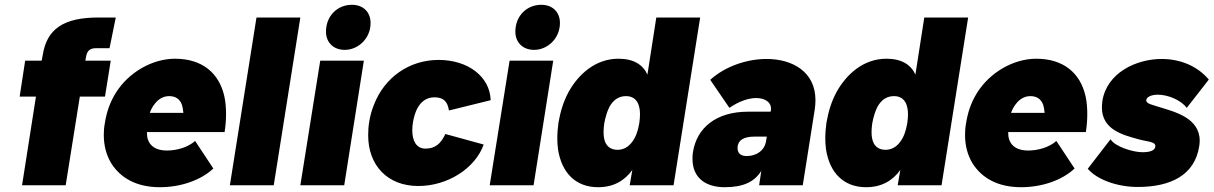

<svg xmlns="http://www.w3.org/2000/svg" viewBox="-20 -773 5063 801"><path d="M442 -520H336L339 -536C343 -561 355 -572 381 -572H437L463 -700H391C246 -700 175 -653 158 -542L154 -520H85L62 -370H130L72 0H254L313 -370H418Z M676 -145C633 -145 607 -162 597 -191C594 -200 593 -211 593 -222H917C921 -247 923 -272 923 -297C923 -323 921 -348 916 -371C894 -469 823 -528 710 -528C615 -528 517 -471 464 -387C437 -344 424 -302 417 -257C414 -241 413 -225 413 -210C413 -165 424 -125 444 -92C483 -30 550 8 647 8C734 8 818 -21 870 -70L794 -185C764 -158 717 -145 676 -145ZM686 -372C712 -372 730 -360 739 -336C742 -326 744 -315 745 -302H605C610 -317 617 -329 625 -339C641 -360 661 -372 686 -372Z M939 0H1122L1233 -700H1050Z M1418 -565C1476 -565 1526 -614 1526 -677C1526 -723 1495 -753 1448 -753C1388 -753 1340 -707 1340 -641C1340 -596 1371 -565 1418 -565ZM1233 0H1416L1498 -520H1316Z M1725 3C1847 3 1962 -70 1998 -170L1838 -214C1819 -173 1795 -153 1755 -153C1716 -153 1700 -187 1700 -229C1700 -240 1701 -252 1703 -264C1706 -282 1712 -302 1719 -317C1733 -345 1756 -367 1792 -367C1829 -367 1847 -351 1853 -312L2027 -355C2024 -453 1933 -523 1810 -523C1687 -523 1584 -450 1540 -336C1531 -314 1524 -289 1520 -263C1517 -244 1516 -226 1516 -208C1516 -84 1596 3 1725 3Z M2208 -565C2266 -565 2316 -614 2316 -677C2316 -723 2285 -753 2238 -753C2178 -753 2130 -707 2130 -641C2130 -596 2161 -565 2208 -565ZM2023 0H2206L2288 -520H2106Z M2718 -700 2681 -462C2662 -503 2624 -528 2560 -528C2463 -528 2393 -462 2353 -391C2330 -349 2318 -307 2310 -262C2307 -241 2305 -218 2305 -195C2305 -180 2306 -165 2308 -150C2323 -52 2382 8 2475 8C2542 8 2587 -21 2618 -64L2607 0H2790L2901 -700ZM2618 -182C2603 -161 2582 -148 2556 -148C2528 -148 2512 -163 2505 -180C2500 -192 2498 -206 2498 -222C2498 -234 2499 -246 2501 -259C2505 -282 2515 -319 2530 -339C2545 -360 2565 -372 2592 -372C2617 -372 2633 -360 2642 -341C2647 -329 2650 -314 2650 -297C2650 -286 2649 -273 2647 -259C2641 -224 2632 -201 2618 -182Z M3178 -527C3095 -527 3005 -496 2943 -440L3023 -323C3062 -350 3102 -364 3135 -364C3174 -364 3201 -344 3196 -312L3195 -307H3100C2967 -307 2887 -239 2871 -139C2869 -129 2869 -119 2869 -110C2869 -31 2924 8 3003 8C3081 8 3127 -14 3156 -60L3147 0H3329L3379 -316C3381 -330 3382 -343 3382 -355C3382 -473 3287 -527 3178 -527ZM3095 -122C3068 -122 3057 -136 3057 -155C3057 -188 3083 -203 3126 -203H3179L3176 -185C3170 -145 3136 -122 3095 -122Z M3836 -700 3799 -462C3780 -503 3742 -528 3678 -528C3581 -528 3511 -462 3471 -391C3448 -349 3436 -307 3428 -262C3425 -241 3423 -218 3423 -195C3423 -180 3424 -165 3426 -150C3441 -52 3500 8 3593 8C3660 8 3705 -21 3736 -64L3725 0H3908L4019 -700ZM3736 -182C3721 -161 3700 -148 3674 -148C3646 -148 3630 -163 3623 -180C3618 -192 3616 -206 3616 -222C3616 -234 3617 -246 3619 -259C3623 -282 3633 -319 3648 -339C3663 -360 3683 -372 3710 -372C3735 -372 3751 -360 3760 -341C3765 -329 3768 -314 3768 -297C3768 -286 3767 -273 3765 -259C3759 -224 3750 -201 3736 -182Z M4269 -145C4226 -145 4200 -162 4190 -191C4187 -200 4186 -211 4186 -222H4510C4514 -247 4516 -272 4516 -297C4516 -323 4514 -348 4509 -371C4487 -469 4416 -528 4303 -528C4208 -528 4110 -471 4057 -387C4030 -344 4017 -302 4010 -257C4007 -241 4006 -225 4006 -210C4006 -165 4017 -125 4037 -92C4076 -30 4143 8 4240 8C4327 8 4411 -21 4463 -70L4387 -185C4357 -158 4310 -145 4269 -145ZM4279 -372C4305 -372 4323 -360 4332 -336C4335 -326 4337 -315 4338 -302H4198C4203 -317 4210 -329 4218 -339C4234 -360 4254 -372 4279 -372Z M4726 7C4864 7 4964 -42 4983 -163C4984 -171 4985 -178 4985 -186C4985 -282 4878 -307 4821 -325C4787 -336 4762 -340 4762 -354C4762 -370 4787 -378 4810 -378C4855 -378 4908 -354 4931 -323L5023 -441C4977 -496 4906 -527 4826 -527C4721 -527 4598 -470 4579 -352C4578 -342 4577 -334 4577 -325C4577 -232 4664 -210 4730 -192C4764 -182 4800 -183 4800 -164C4800 -145 4778 -138 4746 -138C4706 -138 4632 -161 4613 -192L4518 -69C4557 -23 4642 7 4726 7Z"/></svg>

Font: Arthouse Owned Black
Style: Italic
Weight: 900
Italic angle: -10°
Designer: Jeremy Tribby
Foundry: Tribby Type
Version: Version 1.000;PS 001.000;hotconv 1.0.88;makeotf.lib2.5.64775